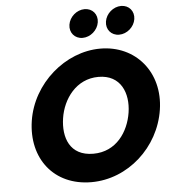

<svg xmlns="http://www.w3.org/2000/svg" viewBox="-69 -1164 1097 1241"><g transform="rotate(-5 480.0 -544.0)"><path d="M326.7 -413C345.5 -536 432.3 -659 577.3 -659C723.3 -659 770.5 -536 751.7 -413C732.9 -290 652.1 -167 502.1 -167C348.1 -167 307.9 -290 326.7 -413ZM123.7 -413C86.8 -172 230.2 15 474.2 15C711.2 15 917.8 -172 954.7 -413C991.6 -654 834 -840 605 -840C378 -840 160.6 -654 123.7 -413ZM763.3 -1103C712.3 -1103 665 -1062 657.2 -1011C649.4 -960 684.1 -919 735.1 -919C786.1 -919 833.4 -960 841.2 -1011C849 -1062 814.3 -1103 763.3 -1103ZM526.3 -1103C475.3 -1103 428 -1062 420.2 -1011C412.4 -960 447.1 -919 498.1 -919C549.1 -919 596.4 -960 604.2 -1011C612 -1062 577.3 -1103 526.3 -1103Z"/></g></svg>

Font: Sztylet
Style: BdObl
Weight: 700
Foundry: Cannot Into Space Fonts, PlusOne Fonts
Version: Version 0.12